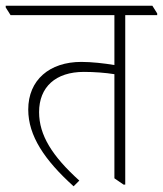

<svg xmlns="http://www.w3.org/2000/svg" viewBox="-46 -642 571 673"><path d="M212 11 232 -9C137 -95 91 -168 91 -249C91 -337 149 -390 248 -390C284 -390 324 -387 355 -382V-17L387 5H393V-589H505V-595L488 -622H-26V-616L-9 -589H355V-414C320 -420 275 -425 239 -425C128 -425 53 -362 53 -258C53 -166 110 -81 212 11Z"/></svg>

Font: Noto Serif Devanagari SemiCondensed ExtraLight
Style: Regular
Weight: 200
Width: 4
Designer: Universal Thirst, Indian Type Foundry and the Monotype Design Team
Foundry: Monotype Imaging Inc.
Version: Version 2.004